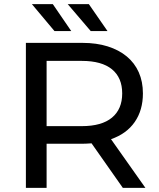

<svg xmlns="http://www.w3.org/2000/svg" viewBox="-20 -907 767 927"><path d="M573 0 422 -215Q408 -214 397 -213.5Q386 -213 378 -213H205V0H105V-700H378Q446 -700 500 -683Q554 -666 592 -634.5Q630 -603 650 -558Q670 -513 670 -456Q670 -375 630.5 -318Q591 -261 516 -235L682 0ZM570 -456Q570 -532 520.5 -572.5Q471 -613 375 -613H205V-298H375Q471 -298 520.5 -339Q570 -380 570 -456ZM134 -887H235L324 -757H243ZM307 -887H409L499 -757H418Z"/></svg>

Font: CMG Sans Medium
Style: Regular
Weight: 500
Designer: Julieta Ulanovsky
Foundry: Julieta Ulanovsky
Version: Version 7.200